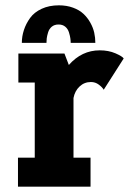

<svg xmlns="http://www.w3.org/2000/svg" viewBox="-20 -701 490 721"><path d="M62 -540Q62 -564.5 69.8 -588.2Q77.5 -612 93 -633.5Q108.5 -655 136.5 -668Q164.5 -681 201 -681Q230.5 -681 254.2 -672.2Q278 -663.5 293.2 -649.2Q308.5 -635 319 -616.2Q329.5 -597.5 333.8 -578.5Q338 -559.5 338 -540H245.5Q245.5 -548 244.2 -557Q243 -566 239 -579.2Q235 -592.5 225 -600.8Q215 -609 200 -609Q184.5 -609 174.5 -600.8Q164.5 -592.5 160.5 -579Q156.5 -565.5 155.5 -557Q154.5 -548.5 154.5 -540ZM256 -109H320V0H47.5V-109H110.5V-391H49V-500H222L238.5 -457Q287 -512 354.5 -512Q387.5 -512 413.5 -500.8Q439.5 -489.5 444.5 -481.5L369.5 -364Q364 -373.5 351 -383.2Q338 -393 321.5 -393Q296.5 -393 278.8 -376.2Q261 -359.5 256 -333Z"/></svg>

Font: League Mono Condensed
Style: Bold
Weight: 700
Width: 1
Designer: Tyler Finck
Foundry: The League of Moveable Type / Tyler Finck
Version: Version 2.210